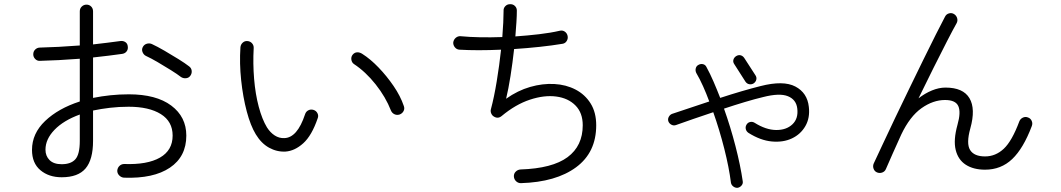

<svg xmlns="http://www.w3.org/2000/svg" viewBox="-20 -823 5040 912"><path d="M569 21Q556 20 546.5 10.5Q537 1 537 -12Q538 -26 547.5 -35Q557 -44 570 -44Q680 -40 740 -74.5Q800 -109 800 -179Q800 -246 744 -281Q688 -316 591 -316Q545 -316 502.5 -311Q460 -306 422 -298V-154Q422 -65 386.5 -23Q351 19 273 19Q212 19 172 -14.5Q132 -48 132 -111Q132 -189 194.5 -248.5Q257 -308 359 -341V-544Q308 -540 259.5 -537.5Q211 -535 170 -534Q157 -533 147.5 -542.5Q138 -552 138 -565Q138 -579 147.5 -588Q157 -597 170 -597Q211 -598 259.5 -600.5Q308 -603 359 -607V-769Q359 -783 368.5 -792Q378 -801 391 -801Q404 -801 413 -792Q422 -783 422 -769V-612Q457 -616 489.5 -620Q522 -624 551 -628Q565 -630 575.5 -623Q586 -616 587 -602Q589 -589 581.5 -579Q574 -569 560 -567Q531 -563 495.5 -558.5Q460 -554 422 -550V-358Q462 -366 504.5 -370.5Q547 -375 592 -375Q722 -375 793.5 -321.5Q865 -268 865 -179Q865 -79 787 -26.5Q709 26 569 21ZM273 -43Q317 -43 338 -66.5Q359 -90 359 -154V-279Q282 -251 239 -206.5Q196 -162 196 -112Q196 -82 215.5 -62.5Q235 -43 273 -43ZM840 -457Q822 -471 791.5 -490Q761 -509 729.5 -527.5Q698 -546 674 -557Q663 -562 657.5 -574.5Q652 -587 658 -599Q664 -611 676.5 -615Q689 -619 701 -614Q727 -602 761.5 -582Q796 -562 828 -542Q860 -522 878 -508Q889 -500 890.5 -487Q892 -474 884 -463Q877 -453 864 -451.5Q851 -450 840 -457Z M1336 -103Q1295 -101 1258 -121.5Q1221 -142 1195 -185Q1170 -226 1152 -294Q1134 -362 1125.5 -442Q1117 -522 1122 -598Q1123 -611 1132.5 -620Q1142 -629 1155 -628Q1169 -627 1177.5 -617Q1186 -607 1185 -594Q1181 -521 1187 -448.5Q1193 -376 1209 -316Q1225 -256 1248 -218Q1264 -193 1285 -179.5Q1306 -166 1330 -167Q1392 -168 1429 -280Q1433 -293 1444.5 -299Q1456 -305 1469 -301Q1482 -297 1488 -285Q1494 -273 1489 -261Q1461 -179 1420.5 -142.5Q1380 -106 1336 -103ZM1878 -279Q1865 -275 1853.5 -280.5Q1842 -286 1837 -298Q1812 -362 1764.5 -422Q1717 -482 1661 -519Q1651 -526 1649 -539.5Q1647 -553 1655 -563Q1664 -574 1676.5 -574.5Q1689 -575 1701 -567Q1739 -543 1778 -502.5Q1817 -462 1849.5 -414.5Q1882 -367 1898 -320Q1903 -307 1897 -295.5Q1891 -284 1878 -279Z M2454 47Q2441 47 2431.5 38Q2422 29 2421 16Q2420 2 2429.5 -7.5Q2439 -17 2452 -18Q2604 -23 2676 -76.5Q2748 -130 2748 -228Q2748 -287 2713.5 -322Q2679 -357 2622 -364.5Q2565 -372 2497 -349.5Q2429 -327 2363 -272Q2345 -257 2325 -270Q2317 -275 2313 -285Q2309 -295 2312 -305Q2327 -361 2339.5 -437Q2352 -513 2360 -587Q2247 -582 2162 -587Q2149 -588 2140.5 -598.5Q2132 -609 2133 -622Q2135 -635 2145 -643.5Q2155 -652 2168 -651Q2209 -647 2260 -646Q2311 -645 2366 -647Q2369 -684 2370.5 -716Q2372 -748 2372 -771Q2371 -784 2380 -793.5Q2389 -803 2402 -803Q2416 -804 2425.5 -795Q2435 -786 2435 -773Q2435 -749 2433 -717.5Q2431 -686 2428 -650Q2486 -654 2541 -660.5Q2596 -667 2639 -677Q2652 -680 2662.5 -673Q2673 -666 2676 -653Q2679 -640 2672 -628.5Q2665 -617 2652 -615Q2604 -607 2544 -600.5Q2484 -594 2422 -590Q2415 -526 2405 -462.5Q2395 -399 2384 -354Q2439 -393 2498 -410Q2557 -427 2613 -424Q2669 -421 2714 -397.5Q2759 -374 2785.5 -331.5Q2812 -289 2812 -228Q2812 -99 2716.5 -28.5Q2621 42 2454 47Z M3484 69Q3473 70 3463.5 63Q3454 56 3452 45Q3443 -27 3420.5 -116Q3398 -205 3368 -290Q3319 -274 3273.5 -258Q3228 -242 3191 -229Q3180 -225 3169.5 -230.5Q3159 -236 3155 -246Q3151 -257 3156.5 -267.5Q3162 -278 3172 -282Q3250 -308 3349 -341Q3335 -379 3319.5 -413.5Q3304 -448 3287 -477Q3282 -488 3285 -499Q3288 -510 3298 -515Q3309 -521 3320 -518Q3331 -515 3336 -504Q3353 -473 3369 -436Q3385 -399 3401 -358Q3453 -375 3502.5 -389.5Q3552 -404 3592 -414Q3701 -442 3758 -412Q3815 -382 3822 -315Q3828 -263 3805.5 -224Q3783 -185 3741.5 -165.5Q3700 -146 3646 -151Q3592 -156 3535 -192Q3525 -199 3522.5 -210Q3520 -221 3526 -231Q3532 -241 3543 -243.5Q3554 -246 3564 -240Q3618 -206 3666.5 -205.5Q3715 -205 3744 -232.5Q3773 -260 3767 -308Q3762 -350 3722.5 -366Q3683 -382 3605 -362Q3567 -353 3518.5 -338.5Q3470 -324 3419 -307Q3450 -220 3473.5 -129Q3497 -38 3508 38Q3510 49 3502.5 58Q3495 67 3484 69ZM3560 -427Q3550 -421 3539 -423Q3528 -425 3521 -435L3468 -518Q3461 -528 3463.5 -538.5Q3466 -549 3476 -556Q3487 -563 3497.5 -560.5Q3508 -558 3515 -548L3568 -466Q3575 -456 3572.5 -445Q3570 -434 3560 -427Z M4146 -4Q4134 -9 4129.5 -21.5Q4125 -34 4130 -46Q4147 -82 4173 -138Q4199 -194 4231.5 -262Q4264 -330 4298.5 -401Q4333 -472 4365.5 -538.5Q4398 -605 4425 -658.5Q4452 -712 4469 -744Q4475 -756 4488 -759.5Q4501 -763 4512 -756Q4523 -749 4526.5 -736.5Q4530 -724 4524 -713Q4507 -683 4478 -626.5Q4449 -570 4414 -500Q4379 -430 4343 -356Q4374 -380 4407 -393.5Q4440 -407 4471 -407Q4555 -407 4585 -356.5Q4615 -306 4589 -213Q4569 -141 4588 -110.5Q4607 -80 4659 -80Q4709 -80 4748 -116.5Q4787 -153 4822 -247Q4827 -259 4839 -264.5Q4851 -270 4863 -265Q4875 -261 4880.5 -249Q4886 -237 4881 -224Q4841 -118 4788 -67.5Q4735 -17 4659 -17Q4604 -17 4567.5 -40.5Q4531 -64 4519.5 -111Q4508 -158 4528 -230Q4545 -290 4532 -319Q4519 -348 4469 -348Q4412 -348 4357 -309Q4302 -270 4261 -184Q4240 -138 4220.5 -94Q4201 -50 4188 -20Q4183 -8 4170.5 -3.5Q4158 1 4146 -4Z"/></svg>

Font: Zen Maru Gothic
Style: Regular
Weight: 400
Designer: Yoshimichi Ohira
Foundry: Positype
Version: Version 1.002